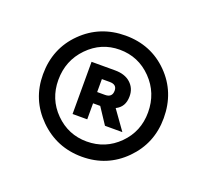

<svg xmlns="http://www.w3.org/2000/svg" viewBox="-74 -801 568 529"><g transform="rotate(20 210.5 -536.5)"><path d="M388 -536Q388 -462 337 -410.5Q286 -359 212 -359Q138 -359 86 -410.5Q34 -462 34 -536Q34 -612 85.5 -663Q137 -714 212 -714Q287 -714 337.5 -663Q388 -612 388 -536ZM210 -403Q265 -403 303.5 -441.5Q342 -480 342 -536Q342 -593 303.5 -632.5Q265 -672 210 -672Q156 -672 117.5 -632.5Q79 -593 79 -536Q79 -480 117.5 -441.5Q156 -403 210 -403ZM279 -561V-560Q279 -529 254 -517L294 -461H243L212 -508H191V-461H148V-614H217Q246 -614 262.5 -599Q279 -584 279 -561ZM191 -579V-541H214Q235 -541 235 -561Q235 -579 214 -579Z"/></g></svg>

Font: Martel Sans DemiBold
Style: Regular
Weight: 600
Designer: Dan Reynolds and Mathieu Réguer
Foundry: Dan Reynolds and Mathieu Réguer
Version: Version 1.001;PS 001.001;hotconv 1.0.70;makeotf.lib2.5.58329